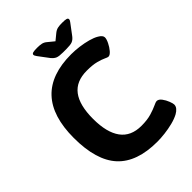

<svg xmlns="http://www.w3.org/2000/svg" viewBox="-250 -993 1119 1119"><g transform="rotate(-45 309.5 -433.5)"><path d="M374 8Q206 8 125.5 -79.5Q45 -167 45 -352Q45 -708 379 -708Q411 -708 445.5 -703.5Q480 -699 511 -690.5Q542 -682 562 -670Q588 -655 588 -638Q588 -624 577 -601.5Q566 -579 551 -561.5Q536 -544 523 -544Q517 -544 500.5 -552Q484 -560 454 -568Q424 -576 376 -576Q288 -576 245.5 -520Q203 -464 203 -351Q203 -239 245.5 -181Q288 -123 374 -123Q422 -123 455.5 -133Q489 -143 510 -153Q531 -163 538 -163Q554 -163 567.5 -145Q581 -127 589 -106Q597 -85 597 -76Q597 -62 587.5 -50.5Q578 -39 562 -30Q538 -17 504.5 -8.5Q471 0 436.5 4Q402 8 374 8ZM354 -749Q321 -749 306.5 -755Q292 -761 278 -778L230 -842Q226 -848 223.5 -852.5Q221 -857 221 -861Q221 -869 231 -872Q241 -875 266 -875Q286 -875 301 -872Q316 -869 329 -858L368 -826L407 -858Q421 -869 435.5 -872Q450 -875 470 -875Q496 -875 505.5 -872Q515 -869 515 -861Q515 -857 513 -852.5Q511 -848 506 -842L458 -778Q445 -761 430 -755Q415 -749 382 -749Z"/></g></svg>

Font: Asap
Style: Regular
Weight: 400
Designer: Pablo Cosgaya
Foundry: Omnibus-Type
Version: Version 3.001